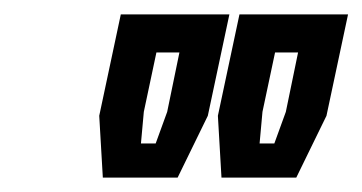

<svg xmlns="http://www.w3.org/2000/svg" viewBox="-20 -720 504 267"><path d="M123 -473 118 -559 148 -700H299L269 -559L227 -473ZM176 -520.5H196.5L212.5 -564.5L229.5 -647H197.5L180 -564.5ZM288 -473 283 -559 313 -700H464L434 -559L392 -473ZM341 -520.5H361.5L377.5 -564.5L394.5 -647H362.5L345 -564.5Z"/></svg>

Font: Tourney Thin SemiBold
Style: Italic
Weight: 600
Italic angle: -12°
Version: Version 1.015